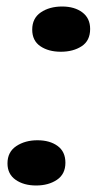

<svg xmlns="http://www.w3.org/2000/svg" viewBox="-20 -549 304 590"><path d="M167 -390Q129 -390 104 -407Q79 -424 79 -458Q79 -493 105.5 -511Q132 -529 171 -529Q209 -529 233 -511Q257 -493 257 -460Q257 -424 231 -407Q205 -390 167 -390ZM91 21Q53 21 28 3.5Q3 -14 3 -47Q3 -82 30 -100Q57 -118 95 -118Q133 -118 157 -100.5Q181 -83 181 -49Q181 -14 155 3.5Q129 21 91 21Z"/></svg>

Font: Sansita Swashed SemiBold
Style: Regular
Weight: 600
Designer: Pablo Cosgaya
Foundry: Omnibus-Type
Version: Version 1.003; ttfautohint (v1.8.3)